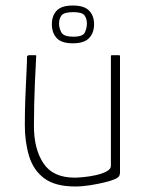

<svg xmlns="http://www.w3.org/2000/svg" viewBox="-20 -672 535 696"><path d="M253 4Q180 4 140.5 -25.5Q101 -55 85.5 -106Q70 -157 70 -219Q70 -271 72 -321Q74 -371 76 -410Q78 -449 78 -467Q79 -470 81.5 -471Q84 -472 88 -472H105Q110 -472 111 -471Q112 -470 111 -465Q111 -457 109.5 -432Q108 -407 106.5 -371.5Q105 -336 104 -295Q103 -254 103 -215Q103 -132 137.5 -80Q172 -28 251 -28Q261 -28 282.5 -30Q304 -32 327 -37Q350 -42 366 -50.5Q382 -59 382 -71V-468Q382 -470 383 -471Q384 -472 385 -472H411Q413 -472 414 -471Q415 -470 415 -468V-48Q415 -36 409.5 -30.5Q404 -25 387 -19Q380 -16 357.5 -10.5Q335 -5 306.5 -0.5Q278 4 253 4ZM321 -584Q321 -553 303 -534Q285 -515 244 -515Q203 -515 185.5 -534Q168 -553 168 -584Q168 -615 185.5 -633.5Q203 -652 244 -652Q285 -652 303 -633.5Q321 -615 321 -584ZM295 -587Q295 -604 286.5 -616Q278 -628 246 -628Q212 -628 203 -616Q194 -604 194 -587Q194 -570 202.5 -554.5Q211 -539 246 -539Q281 -539 288 -555Q295 -571 295 -587Z"/></svg>

Font: Glory Thin Thin
Style: Regular
Weight: 250
Version: Version 1.011